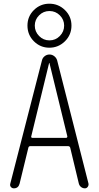

<svg xmlns="http://www.w3.org/2000/svg" viewBox="-20 -1028 540 1048"><path d="M193.4 -831.5Q216.8 -807.6 250 -807.6Q283.2 -807.6 306.6 -831.5Q330.1 -855.5 330.1 -888.2Q330.1 -920.9 306.6 -944.3Q283.2 -967.8 250 -967.8Q216.8 -967.8 193.4 -944.3Q169.9 -920.9 169.9 -888.2Q169.9 -855.5 193.4 -831.5ZM165 -973.1Q200.2 -1007.8 249.5 -1007.8Q298.8 -1007.8 334.5 -973.1Q370.1 -938.5 370.1 -888.2Q370.1 -837.9 334.5 -802.7Q298.8 -767.6 249.5 -767.6Q200.2 -767.6 165 -802.7Q129.9 -837.9 129.9 -888.2Q129.9 -938.5 165 -973.1ZM150.4 -283.2Q149.4 -280.3 151.4 -277.8Q153.3 -275.4 157.2 -275.4H340.8Q343.8 -275.4 345.7 -277.8Q347.7 -280.3 347.7 -283.2L250 -683.6Q250 -684.6 249 -684.6Q248 -684.6 248 -683.6ZM55.7 0Q45.9 0 39.6 -7.3Q33.2 -14.6 36.1 -25.4L209 -698.2Q211.9 -711.9 223.6 -721.2Q235.4 -730.5 250 -730.5Q264.6 -730.5 276.4 -721.2Q288.1 -711.9 292 -698.2L462.9 -26.4Q464.8 -16.6 459 -8.3Q453.1 0 443.4 0Q431.6 0 422.4 -7.3Q413.1 -14.6 410.2 -26.4L363.3 -221.7Q361.3 -229.5 351.6 -230.5H146.5Q136.7 -230.5 134.8 -221.7L86.9 -25.4Q80.1 0 55.7 0Z"/></svg>

Font: Rounded Mgen+ 2m light
Style: Regular
Weight: 200
Designer: [Source Han Sans]
Ryoko NISHIZUKA  (kana & ideographs); Paul D. Hunt (Latin, Greek & Cyrillic); Wenlong ZHANG  (bopomofo
Version: Version 1.059.20150602